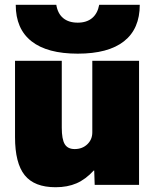

<svg xmlns="http://www.w3.org/2000/svg" viewBox="-20 -775 657 805"><path d="M43 -200V-520H239V-240Q239 -191 251.5 -170.5Q264 -150 293 -150Q325 -150 346 -170Q367 -190 367 -220V-520H563V0H377L375 -60H373Q339 -23 301 -6.5Q263 10 213 10Q124 10 83.5 -40.5Q43 -91 43 -200ZM46 -755H216Q222 -718 245 -699Q268 -680 306 -680Q343 -680 366 -699Q389 -718 396 -755H566Q566 -654 500 -602Q434 -550 306 -550Q178 -550 112 -602Q46 -654 46 -755Z"/></svg>

Font: Enso Black
Style: Regular
Weight: 900
Designer: Coji Morishita
Foundry: UNDERFOREST DESIGN
Version: Version 1.000